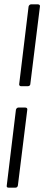

<svg xmlns="http://www.w3.org/2000/svg" viewBox="-20 -780 203 880"><path d="M68 -395 111 -750Q112 -754 115 -757Q118 -760 122 -760H154Q159 -760 161.5 -757Q164 -754 163 -750L119 -395Q119 -391 116 -388Q113 -385 108 -385H76Q72 -385 69.5 -388Q67 -391 68 -395ZM11 70 53 -277Q54 -281 57 -284Q60 -287 64 -287H96Q101 -287 103.5 -284Q106 -281 105 -277L62 70Q60 80 51 80H19Q9 80 11 70Z"/></svg>

Font: Barlow Condensed Light
Style: Italic
Weight: 300
Width: 3
Italic angle: -7°
Designer: Jeremy Tribby
Foundry: Tribby Type
Version: Version 1.408